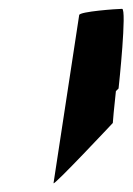

<svg xmlns="http://www.w3.org/2000/svg" viewBox="-20 -614 300 434"><path d="M101 -200C100 -192 235 -336 235 -336C235 -339 238 -372 242 -408L248 -414C249 -422 267 -594 256 -594C245 -594 160 -588 159 -580Z"/></svg>

Font: Ampere
Style: SuExtIta
Weight: 400
Version: Version 1